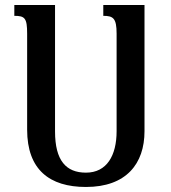

<svg xmlns="http://www.w3.org/2000/svg" viewBox="-20 -734 682 764"><path d="M391 -714V-671C431 -671 444 -661 444 -600V-212C444 -115 405 -47 322 -47C243 -47 199 -95 199 -211V-714H37V-671C79 -671 88 -662 88 -600V-218C88 -59 177 10 322 10C482 10 555 -82 555 -212V-714Z"/></svg>

Font: Noto Serif Armenian Condensed Semi
Style: Regular
Weight: 600
Width: 3
Designer: Monotype Design Team
Foundry: Monotype Imaging Inc.
Version: Version 1.901